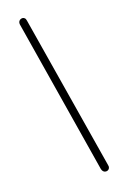

<svg xmlns="http://www.w3.org/2000/svg" viewBox="-155 -791 567 894"><g transform="rotate(-20 128.0 -344.0)"><path d="M187 39 63 -722Q62 -730 65 -735.5Q68 -741 73 -743.5Q78 -746 83.5 -746Q89 -746 94 -741.5Q99 -737 100 -728L225 34Q227 42 224 48Q221 54 215.5 56.5Q210 59 204 58Q198 57 193.5 52.5Q189 48 187 39Z"/></g></svg>

Font: Nunito ExtraLight
Style: Italic
Weight: 200
Italic angle: -9°
Designer: Vernon Adams
Foundry: Vernon Adams
Version: Version 3.602